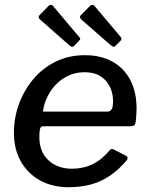

<svg xmlns="http://www.w3.org/2000/svg" viewBox="-20 -770 622 800"><path d="M266 10Q198 10 146.5 -18.5Q95 -47 66.5 -98Q38 -149 38 -217Q38 -279 59 -336.5Q80 -394 118.5 -440Q157 -486 211.5 -513Q266 -540 334 -540Q400 -540 448 -513.5Q496 -487 522.5 -437.5Q549 -388 549 -317Q549 -304 548 -289.5Q547 -275 545 -260Q544 -252 539 -248Q534 -244 524 -244H158Q150 -244 147 -233.5Q144 -223 144 -199Q144 -137 182 -102Q220 -67 280 -67Q327 -67 366 -86Q405 -105 438 -145Q443 -150 447 -149.5Q451 -149 456 -146L503 -122Q517 -115 508 -102Q473 -61 436 -36.5Q399 -12 357.5 -1Q316 10 266 10ZM428 -305Q438 -305 444.5 -313.5Q451 -322 451 -348Q451 -400 420 -434.5Q389 -469 333 -469Q286 -469 248.5 -446Q211 -423 187.5 -385Q164 -347 159 -305ZM184 -747Q188 -750 193.5 -749.5Q199 -749 201 -745L309 -617Q313 -614 314 -609.5Q315 -605 310 -601L288 -578Q283 -574 278.5 -575.5Q274 -577 268 -582L151 -685Q135 -697 145 -707ZM357 -747Q361 -750 366.5 -749.5Q372 -749 374 -745L482 -617Q485 -614 486 -609.5Q487 -605 483 -601L460 -578Q456 -574 451.5 -575.5Q447 -577 441 -582L323 -685Q307 -697 318 -708Z"/></svg>

Font: Libre Franklin Thin Medium
Style: Italic
Weight: 500
Italic angle: -8°
Version: Version 3.000